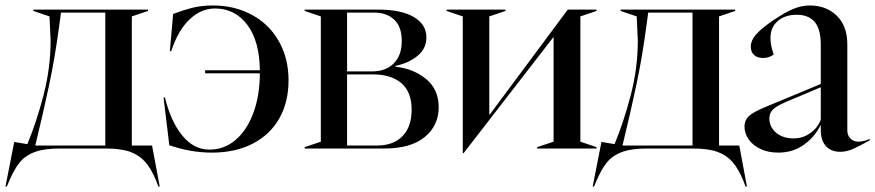

<svg xmlns="http://www.w3.org/2000/svg" viewBox="-48 -543 3200 702"><path d="M4 -24 52 -16Q85 -95 111 -194.5Q137 -294 137 -395Q137 -398 134 -461L133 -483L74 -503V-508H493V-503L434 -483V-11H508L536 139H531L523 118Q505 74 483 49Q461 24 427.5 12Q394 0 339 0H170Q115 0 81 12Q47 24 26 48.5Q5 73 -14 118L-23 139H-28ZM337 -11V-497H175L168 -445Q153 -333 131.5 -231.5Q110 -130 81 -11Z M1007 -250Q1007 -329 972 -391.5Q937 -454 873.5 -488.5Q810 -523 731 -523Q687 -523 653 -514Q619 -505 585 -492L573 -356H578Q603 -432 645 -472Q687 -512 738 -512Q811 -512 856 -452.5Q901 -393 902 -286H702V-275H902Q902 -194 878.5 -130.5Q855 -67 813.5 -31.5Q772 4 718 4Q660 4 618 -48Q576 -100 555 -187L550 -186L571 -12Q649 15 727 15Q813 15 876.5 -18Q940 -51 973.5 -110.5Q1007 -170 1007 -250Z M1066 -5 1125 -25V-483L1066 -503V-508H1335Q1418 -508 1464.5 -481Q1511 -454 1511 -406Q1511 -366 1479.5 -339.5Q1448 -313 1398 -302V-299Q1464 -292 1510 -254Q1556 -216 1556 -151Q1556 -84 1505 -42Q1454 0 1357 0H1066ZM1331 -11Q1390 -11 1423.5 -45Q1457 -79 1457 -142Q1457 -207 1419.5 -239Q1382 -271 1315 -271H1221V-11ZM1313 -282Q1363 -282 1392 -311.5Q1421 -341 1421 -393Q1421 -445 1393.5 -471Q1366 -497 1319 -497H1221V-282Z M1644 -483 1585 -503V-508H1800V-503L1741 -483V-122L2028 -508H2133V-503L2074 -483V-25L2133 -5V0H1916V-5L1976 -25V-408L1647 17H1644Z M2151 -24 2199 -16Q2232 -95 2258 -194.5Q2284 -294 2284 -395Q2284 -398 2281 -461L2280 -483L2221 -503V-508H2640V-503L2581 -483V-11H2655L2683 139H2678L2670 118Q2652 74 2630 49Q2608 24 2574.5 12Q2541 0 2486 0H2317Q2262 0 2228 12Q2194 24 2173 48.5Q2152 73 2133 118L2124 139H2119ZM2484 -11V-497H2322L2315 -445Q2300 -333 2278.5 -231.5Q2257 -130 2228 -11Z M2674 -80Q2674 -103 2689.5 -118Q2705 -133 2751 -152L2953 -236V-379Q2953 -437 2930.5 -463Q2908 -489 2865 -489Q2822 -489 2795.5 -466Q2769 -443 2769 -404Q2769 -376 2781 -344Q2765 -331 2742 -331Q2721 -331 2709 -342Q2697 -353 2697 -373Q2697 -394 2715 -415.5Q2733 -437 2778 -468Q2822 -498 2852.5 -510.5Q2883 -523 2913 -523Q2973 -523 3011.5 -485.5Q3050 -448 3050 -381V-66Q3050 -48 3061.5 -36.5Q3073 -25 3090 -25Q3109 -25 3132 -35V-30Q3093 -8 3070 2Q3047 12 3024 12Q2991 12 2972 -8.5Q2953 -29 2953 -68V-87Q2932 -43 2891.5 -14Q2851 15 2798 15Q2760 15 2732 1.5Q2704 -12 2689 -34Q2674 -56 2674 -80ZM2854 -37Q2888 -37 2915.5 -57Q2943 -77 2953 -106V-224L2825 -170Q2790 -155 2777.5 -142Q2765 -129 2765 -110Q2765 -79 2789.5 -58Q2814 -37 2854 -37Z"/></svg>

Font: Nyght Serif
Style: Regular
Weight: 400
Designer: Maksym Kobuzan
Version: Version 0.410;July 4, 2025;FontCreator 15.0.0.2958 64-bit